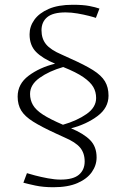

<svg xmlns="http://www.w3.org/2000/svg" viewBox="-20 -718 529 805"><path d="M204 67Q161 67 128.5 60Q96 53 78 48L93 8Q102 11 126.5 17.5Q151 24 180.5 29.5Q210 35 234 35Q287 35 311 14.5Q335 -6 335 -41Q335 -76 316 -99Q297 -122 250 -142L215 -158Q154 -186 119 -208Q84 -230 69 -254.5Q54 -279 54 -313Q54 -366 100 -400.5Q146 -435 211 -451Q158 -473 131 -500.5Q104 -528 104 -574Q104 -607 124 -635Q144 -663 184 -680.5Q224 -698 285 -698Q328 -698 354 -693Q380 -688 397 -682L382 -643Q374 -646 352.5 -651.5Q331 -657 305 -661.5Q279 -666 255 -666Q202 -666 178 -646Q154 -626 154 -591Q154 -556 173 -532.5Q192 -509 239 -489L274 -473Q335 -446 370 -424Q405 -402 420 -377Q435 -352 435 -317Q435 -266 389 -231.5Q343 -197 278 -180Q331 -158 358 -130.5Q385 -103 385 -58Q385 -25 365 3.5Q345 32 305 49.5Q265 67 204 67ZM244 -195Q303 -212 343 -240Q383 -268 383 -307Q383 -333 371 -353.5Q359 -374 329.5 -394.5Q300 -415 245 -437Q186 -420 146 -391.5Q106 -363 106 -324Q106 -299 118 -278Q130 -257 160 -237.5Q190 -218 244 -195Z"/></svg>

Font: Ancizar Sans Thin
Style: Regular
Weight: 100
Designer: Cesar Puertas, Viviana Monsalve, Julian Moncada, Julian Prieto, Jose Castro, Mariel Hernandez, Felipe Aragon, Sara Alarc
Version: Version 8.100